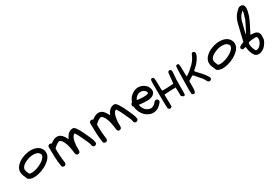

<svg xmlns="http://www.w3.org/2000/svg" viewBox="57 -1816 4214 2930"><g transform="rotate(-30 2164.5 -350.5)"><path d="M282.2 -450.2Q313.5 -454.1 347.7 -452.6Q381.8 -451.2 413.1 -440.9Q444.3 -430.7 469.7 -410.2Q495.1 -389.6 508.8 -356.4Q518.6 -333 519 -309.1Q519.5 -285.2 512.2 -263.2Q504.9 -241.2 490.7 -221.2Q476.6 -201.2 458 -184.6Q418 -148.4 370.1 -123Q322.3 -97.7 269.5 -84Q247.1 -78.1 223.1 -73.7Q199.2 -69.3 174.8 -69.3Q150.4 -69.3 127 -74.7Q103.5 -80.1 83 -92.8Q68.4 -101.6 65.4 -116.2Q59.6 -132.8 52.7 -147.5Q45.9 -162.1 39.6 -177.7Q33.2 -193.4 29.3 -209Q25.4 -224.6 25.4 -241.2Q25.4 -274.4 39.6 -304.2Q53.7 -334 78.1 -356.4Q119.1 -395.5 172.9 -418.9Q226.6 -442.4 282.2 -450.2ZM392.6 -366.2Q366.2 -376 335.9 -376Q303.7 -377 271.5 -369.6Q239.3 -362.3 210 -349.6Q182.6 -338.9 153.8 -319.8Q125 -300.8 111.3 -273.4Q103.5 -258.8 104 -243.7Q104.5 -228.5 108.9 -213.4Q113.3 -198.2 120.6 -183.1Q127.9 -168 133.8 -153.3Q149.4 -149.4 153.3 -149.4Q155.3 -148.4 158.2 -148.4Q161.1 -148.4 163.1 -148.4Q182.6 -146.5 198.2 -149.4Q209 -149.4 225.6 -153.3Q251 -158.2 274.4 -166.5Q297.9 -174.8 317.4 -184.6Q339.8 -195.3 361.3 -208Q382.8 -220.7 397.5 -234.4Q407.2 -243.2 416 -252.9Q420.9 -257.8 422.9 -260.7Q427.7 -267.6 430.7 -271Q433.6 -274.4 435.5 -279.3Q439.5 -286.1 439.5 -290Q440.4 -292 440.9 -294.9Q441.4 -297.9 442.4 -299.8V-310.5Q441.4 -314.5 441.4 -316.4Q441.4 -318.4 440.4 -320.3Q437.5 -327.1 435.1 -330.6Q432.6 -334 429.7 -337.9Q430.7 -336.9 427.2 -340.8Q423.8 -344.7 422.9 -345.7L415 -353.5Q410.2 -356.4 404.3 -360.4Q398.4 -364.3 392.6 -366.2Z M662.1 12.7Q648.4 17.6 632.3 9.8Q616.2 2 614.3 -13.7Q600.6 -99.6 597.2 -184.1Q593.8 -268.6 593.8 -354.5Q593.8 -369.1 601.6 -377.9Q609.4 -386.7 620.1 -389.6Q630.9 -392.6 642.6 -390.6Q654.3 -388.7 662.1 -380.9Q684.6 -399.4 710 -413.1Q735.4 -426.8 761.2 -431.2Q787.1 -435.5 812.5 -428.2Q837.9 -420.9 860.4 -397.5Q878.9 -377.9 892.6 -356Q906.2 -334 917 -309.6Q931.6 -346.7 958 -377.9Q984.4 -409.2 1025.4 -419.9Q1055.7 -427.7 1073.2 -416.5Q1090.8 -405.3 1106.4 -381.8Q1123 -357.4 1137.2 -332Q1151.4 -306.6 1164.1 -280.3Q1176.8 -253.9 1188.5 -227.5Q1200.2 -201.2 1211.9 -175.8Q1225.6 -147.5 1235.8 -119.6Q1246.1 -91.8 1249 -60.5Q1251 -43.9 1237.8 -32.7Q1224.6 -21.5 1210 -21.5Q1193.4 -21.5 1183.1 -32.7Q1172.9 -43.9 1170.9 -60.5Q1168.9 -84 1158.7 -106Q1148.4 -127.9 1138.7 -149.4Q1127.9 -171.9 1117.7 -195.3Q1107.4 -218.8 1096.7 -241.2Q1085.9 -263.7 1073.7 -286.1Q1061.5 -308.6 1047.9 -330.1Q1045.9 -333 1043.9 -335.9Q1042 -338.9 1040 -341.8Q1020.5 -331.1 1011.7 -321.3Q1002.9 -311.5 995.1 -294.9Q988.3 -280.3 983.9 -264.2Q979.5 -248 976.6 -231.4Q970.7 -200.2 967.8 -166Q965.8 -140.6 968.3 -117.2Q970.7 -93.8 965.8 -68.4Q962.9 -52.7 947.8 -44.9Q932.6 -37.1 918 -41Q904.3 -44.9 897.9 -55.2Q891.6 -65.4 889.6 -79.1Q885.7 -110.4 880.9 -143.6Q876 -176.8 868.2 -209.5Q860.4 -242.2 848.1 -272.9Q835.9 -303.7 816.4 -330.1Q802.7 -347.7 788.6 -353.5Q774.4 -359.4 753.9 -348.6Q731.4 -336.9 710 -320.3Q688.5 -303.7 671.9 -283.2Q672.9 -220.7 676.3 -158.7Q679.7 -96.7 689.5 -35.2Q691.4 -18.6 685.1 -5.4Q678.7 7.8 662.1 12.7Z M1392.6 12.7Q1378.9 17.6 1362.8 9.8Q1346.7 2 1344.7 -13.7Q1331.1 -99.6 1327.6 -184.1Q1324.2 -268.6 1324.2 -354.5Q1324.2 -369.1 1332 -377.9Q1339.8 -386.7 1350.6 -389.6Q1361.3 -392.6 1373 -390.6Q1384.8 -388.7 1392.6 -380.9Q1415 -399.4 1440.4 -413.1Q1465.8 -426.8 1491.7 -431.2Q1517.6 -435.5 1543 -428.2Q1568.4 -420.9 1590.8 -397.5Q1609.4 -377.9 1623 -356Q1636.7 -334 1647.5 -309.6Q1662.1 -346.7 1688.5 -377.9Q1714.8 -409.2 1755.9 -419.9Q1786.1 -427.7 1803.7 -416.5Q1821.3 -405.3 1836.9 -381.8Q1853.5 -357.4 1867.7 -332Q1881.8 -306.6 1894.5 -280.3Q1907.2 -253.9 1918.9 -227.5Q1930.7 -201.2 1942.4 -175.8Q1956.1 -147.5 1966.3 -119.6Q1976.6 -91.8 1979.5 -60.5Q1981.4 -43.9 1968.3 -32.7Q1955.1 -21.5 1940.4 -21.5Q1923.8 -21.5 1913.6 -32.7Q1903.3 -43.9 1901.4 -60.5Q1899.4 -84 1889.2 -106Q1878.9 -127.9 1869.1 -149.4Q1858.4 -171.9 1848.1 -195.3Q1837.9 -218.8 1827.1 -241.2Q1816.4 -263.7 1804.2 -286.1Q1792 -308.6 1778.3 -330.1Q1776.4 -333 1774.4 -335.9Q1772.5 -338.9 1770.5 -341.8Q1751 -331.1 1742.2 -321.3Q1733.4 -311.5 1725.6 -294.9Q1718.8 -280.3 1714.4 -264.2Q1710 -248 1707 -231.4Q1701.2 -200.2 1698.2 -166Q1696.3 -140.6 1698.7 -117.2Q1701.2 -93.8 1696.3 -68.4Q1693.4 -52.7 1678.2 -44.9Q1663.1 -37.1 1648.4 -41Q1634.8 -44.9 1628.4 -55.2Q1622.1 -65.4 1620.1 -79.1Q1616.2 -110.4 1611.3 -143.6Q1606.4 -176.8 1598.6 -209.5Q1590.8 -242.2 1578.6 -272.9Q1566.4 -303.7 1546.9 -330.1Q1533.2 -347.7 1519 -353.5Q1504.9 -359.4 1484.4 -348.6Q1461.9 -336.9 1440.4 -320.3Q1418.9 -303.7 1402.3 -283.2Q1403.3 -220.7 1406.7 -158.7Q1410.2 -96.7 1419.9 -35.2Q1421.9 -18.6 1415.5 -5.4Q1409.2 7.8 1392.6 12.7Z M2068.4 -378.9Q2086.9 -404.3 2112.8 -423.8Q2138.7 -443.4 2168 -454.6Q2197.3 -465.8 2228.5 -466.3Q2259.8 -466.8 2291 -454.1Q2321.3 -442.4 2345.7 -422.4Q2370.1 -402.3 2383.8 -371.1Q2394.5 -347.7 2396.5 -320.3Q2398.4 -293 2381.8 -270.5Q2367.2 -250 2346.2 -239.3Q2325.2 -228.5 2301.3 -223.6Q2277.3 -218.8 2252.4 -218.8Q2227.5 -218.8 2205.1 -219.7Q2179.7 -220.7 2154.8 -223.6Q2129.9 -226.6 2104.5 -229.5Q2112.3 -185.5 2135.7 -151.4Q2159.2 -117.2 2199.2 -99.6Q2210 -95.7 2215.8 -93.8Q2218.8 -92.8 2221.2 -92.3Q2223.6 -91.8 2226.6 -91.8Q2234.4 -90.8 2239.7 -90.3Q2245.1 -89.8 2250 -90.8Q2256.8 -91.8 2259.3 -92.3Q2261.7 -92.8 2264.6 -93.8Q2275.4 -96.7 2283.7 -100.6Q2292 -104.5 2303.7 -113.3Q2309.6 -118.2 2319.3 -127.9Q2329.1 -137.7 2335.9 -145.5Q2345.7 -159.2 2359.9 -164.1Q2374 -168.9 2388.7 -160.2Q2401.4 -152.3 2406.7 -136.2Q2412.1 -120.1 2402.3 -106.4Q2374 -68.4 2335.4 -41.5Q2296.9 -14.6 2247.1 -12.7Q2207 -10.7 2169.9 -26.9Q2132.8 -43 2104.5 -70.3Q2069.3 -104.5 2048.8 -149.4Q2028.3 -194.3 2026.4 -241.2Q2017.6 -248 2013.2 -258.3Q2008.8 -268.6 2010.3 -279.3Q2011.7 -290 2017.6 -299.3Q2023.4 -308.6 2035.2 -311.5Q2045.9 -347.7 2068.4 -378.9ZM2302.7 -355.5Q2292 -369.1 2269.5 -379.9Q2251 -387.7 2226.1 -387.7Q2201.2 -387.7 2183.6 -378.9Q2161.1 -368.2 2143.6 -349.1Q2126 -330.1 2115.2 -306.6Q2138.7 -303.7 2162.1 -300.8Q2185.5 -297.9 2209 -296.9Q2221.7 -296.9 2234.4 -296.9Q2247.1 -296.9 2259.8 -297.9Q2263.7 -297.9 2267.1 -298.3Q2270.5 -298.8 2274.4 -298.8Q2283.2 -300.8 2287.6 -301.3Q2292 -301.8 2296.9 -303.7Q2300.8 -304.7 2306.6 -306.6Q2311.5 -308.6 2312.5 -309.6Q2313.5 -310.5 2315.4 -311.5L2318.4 -323.2Q2316.4 -327.1 2315.9 -330.6Q2315.4 -334 2313.5 -336.9Q2312.5 -339.8 2309.1 -345.7Q2305.7 -351.6 2302.7 -355.5Z M2726.6 -266.6Q2726.6 -279.3 2733.9 -336.9Q2741.2 -394.5 2741.2 -408.2Q2741.2 -432.6 2750.5 -442.4Q2759.8 -452.1 2775.4 -452.1Q2789.1 -452.1 2795.9 -443.4Q2806.6 -430.7 2806.6 -405.3Q2806.6 -379.9 2801.8 -346.7Q2794.9 -288.1 2794.9 -197.3V-149.4V-67.4Q2794.9 -12.7 2788.1 -6.8Q2779.3 1 2771.5 1Q2760.7 1 2744.1 -13.7L2729.5 -27.3L2728.5 -102.5L2725.6 -177.7L2635.7 -174.8Q2542 -170.9 2535.2 -168.9L2523.4 -167L2525.4 -69.3Q2525.4 -55.7 2525.9 -31.2Q2526.4 -6.8 2526.4 2.9Q2526.4 12.7 2526.4 20.5Q2526.4 28.3 2526.4 34.2L2525.4 39.1Q2523.4 47.9 2513.7 54.2Q2503.9 60.5 2494.1 60.5Q2485.4 60.5 2482.4 57.6Q2468.8 51.8 2462.9 39.1Q2456.1 24.4 2455.1 -214.8Q2454.1 -293.9 2454.1 -382.8Q2454.1 -458 2461.9 -469.7Q2471.7 -482.4 2484.4 -482.4Q2507.8 -482.4 2514.6 -453.1Q2519.5 -434.6 2519.5 -341.8Q2519.5 -247.1 2523.4 -241.2Q2526.4 -236.3 2552.7 -236.3Q2585 -236.3 2611.3 -237.3Q2702.1 -242.2 2711.9 -243.2Q2722.7 -244.1 2724.6 -248.5Q2726.6 -252.9 2726.6 -266.6Z M3184.6 -474.6Q3199.2 -514.6 3220.7 -514.6Q3232.4 -514.6 3244.1 -502.9Q3254.9 -492.2 3254.9 -480.5Q3254.9 -473.6 3253.9 -467.8Q3249 -432.6 3213.4 -379.4Q3177.7 -326.2 3132.8 -288.1Q3095.7 -256.8 3095.7 -252Q3095.7 -246.1 3175.8 -162.1Q3220.7 -110.4 3229.5 -95.7Q3248 -64.5 3252 -59.6Q3260.7 -46.9 3260.7 -35.2Q3260.7 -21.5 3250.5 -11.2Q3240.2 -1 3223.6 -1Q3209 -1 3198.7 -12.2Q3188.5 -23.4 3173.3 -53.7Q3158.2 -84 3127 -115.2Q3105.5 -136.7 3074.2 -175.8Q3050.8 -205.1 3044.9 -207H3043.9Q3030.3 -207 2968.8 -166L2955.1 -159.2V-81.1Q2955.1 28.3 2937.5 41Q2927.7 46.9 2918.9 46.9Q2902.3 46.9 2891.6 36.1Q2883.8 27.3 2883.8 -24.4Q2883.8 -85.9 2884.8 -139.6Q2888.7 -351.6 2890.6 -402.3Q2892.6 -453.1 2900.4 -461.9Q2908.2 -469.7 2920.9 -469.7Q2935.5 -469.7 2943.4 -460.9Q2953.1 -450.2 2953.1 -344.7Q2953.1 -239.3 2957 -239.3Q2971.7 -239.3 3042.5 -299.3Q3113.3 -359.4 3137.7 -392.6Q3173.8 -443.4 3184.6 -474.6Z M3607.4 -450.2Q3638.7 -454.1 3672.9 -452.6Q3707 -451.2 3738.3 -440.9Q3769.5 -430.7 3794.9 -410.2Q3820.3 -389.6 3834 -356.4Q3843.8 -333 3844.2 -309.1Q3844.7 -285.2 3837.4 -263.2Q3830.1 -241.2 3815.9 -221.2Q3801.8 -201.2 3783.2 -184.6Q3743.2 -148.4 3695.3 -123Q3647.5 -97.7 3594.7 -84Q3572.3 -78.1 3548.3 -73.7Q3524.4 -69.3 3500 -69.3Q3475.6 -69.3 3452.1 -74.7Q3428.7 -80.1 3408.2 -92.8Q3393.6 -101.6 3390.6 -116.2Q3384.8 -132.8 3377.9 -147.5Q3371.1 -162.1 3364.7 -177.7Q3358.4 -193.4 3354.5 -209Q3350.6 -224.6 3350.6 -241.2Q3350.6 -274.4 3364.7 -304.2Q3378.9 -334 3403.3 -356.4Q3444.3 -395.5 3498 -418.9Q3551.8 -442.4 3607.4 -450.2ZM3717.8 -366.2Q3691.4 -376 3661.1 -376Q3628.9 -377 3596.7 -369.6Q3564.5 -362.3 3535.2 -349.6Q3507.8 -338.9 3479 -319.8Q3450.2 -300.8 3436.5 -273.4Q3428.7 -258.8 3429.2 -243.7Q3429.7 -228.5 3434.1 -213.4Q3438.5 -198.2 3445.8 -183.1Q3453.1 -168 3459 -153.3Q3474.6 -149.4 3478.5 -149.4Q3480.5 -148.4 3483.4 -148.4Q3486.3 -148.4 3488.3 -148.4Q3507.8 -146.5 3523.4 -149.4Q3534.2 -149.4 3550.8 -153.3Q3576.2 -158.2 3599.6 -166.5Q3623 -174.8 3642.6 -184.6Q3665 -195.3 3686.5 -208Q3708 -220.7 3722.7 -234.4Q3732.4 -243.2 3741.2 -252.9Q3746.1 -257.8 3748 -260.7Q3752.9 -267.6 3755.9 -271Q3758.8 -274.4 3760.7 -279.3Q3764.6 -286.1 3764.6 -290Q3765.6 -292 3766.1 -294.9Q3766.6 -297.9 3767.6 -299.8V-310.5Q3766.6 -314.5 3766.6 -316.4Q3766.6 -318.4 3765.6 -320.3Q3762.7 -327.1 3760.3 -330.6Q3757.8 -334 3754.9 -337.9Q3755.9 -336.9 3752.4 -340.8Q3749 -344.7 3748 -345.7L3740.2 -353.5Q3735.4 -356.4 3729.5 -360.4Q3723.6 -364.3 3717.8 -366.2Z M4151.4 -230.5Q4133.8 -230.5 4098.6 -226.6Q4041 -220.7 4034.2 -210Q4029.3 -201.2 4029.3 -188.5Q4029.3 -135.7 4056.6 -78.1Q4064.5 -60.5 4068.8 -57.1Q4073.2 -53.7 4084 -53.7Q4121.1 -53.7 4157.2 -98.1Q4193.4 -142.6 4193.4 -189.5Q4193.4 -215.8 4183.1 -223.1Q4172.9 -230.5 4151.4 -230.5ZM4198.2 -670.9Q4198.2 -678.7 4195.3 -678.7Q4187.5 -678.7 4163.1 -651.4Q4137.7 -623 4124 -594.7Q4110.4 -566.4 4097.7 -508.8Q4079.1 -429.7 4070.3 -402.3Q4058.6 -358.4 4058.6 -350.6Q4058.6 -347.7 4060.5 -347.7Q4067.4 -347.7 4108.4 -430.7Q4151.4 -513.7 4160.2 -535.2Q4168.9 -557.6 4183.6 -608.9Q4198.2 -660.2 4198.2 -670.9ZM4179.7 -756.8Q4190.4 -760.7 4205.1 -760.7Q4224.6 -760.7 4237.3 -753.9Q4266.6 -740.2 4266.6 -687.5Q4266.6 -642.6 4243.2 -570.3Q4219.7 -499 4148.4 -366.2Q4116.2 -308.6 4116.2 -303.7Q4116.2 -300.8 4134.3 -300.8Q4152.3 -300.8 4178.7 -297.4Q4205.1 -293.9 4221.7 -283.2Q4242.2 -271.5 4252 -250Q4261.7 -229.5 4261.7 -207Q4261.7 -203.1 4261.2 -194.8Q4260.7 -186.5 4260.7 -180.7Q4259.8 -147.5 4256.8 -135.7Q4253.9 -124 4239.3 -96.7Q4186.5 -2 4103.5 14.6Q4093.8 16.6 4078.1 16.6Q4048.8 16.6 4023.4 -3.9Q4002 -22.5 3982.4 -73.7Q3962.9 -125 3962.9 -161.1Q3962.9 -174.8 3960.9 -176.8Q3959 -178.7 3950.2 -176.8Q3923.8 -168.9 3912.1 -168.9Q3898.4 -168.9 3890.6 -180.7Q3880.9 -194.3 3880.9 -203.1Q3880.9 -224.6 3933.6 -247.1L3968.8 -262.7L3990.2 -355.5Q3998 -396.5 4034.2 -538.1Q4046.9 -592.8 4066.4 -630.9Q4082 -665 4120.1 -706.1Q4158.2 -747.1 4179.7 -756.8Z"/></g></svg>

Font: Schoolbell
Style: Regular
Weight: 400
Designer: Font Diner, Inc
Foundry: Font Diner, Inc
Version: Version 1.001